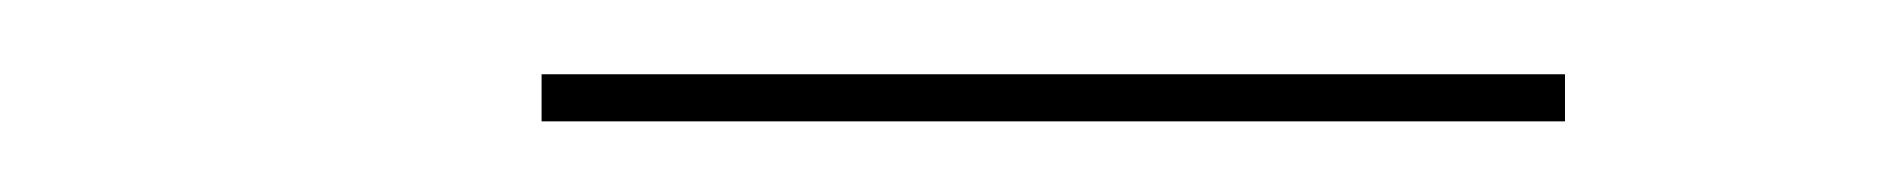

<svg xmlns="http://www.w3.org/2000/svg" viewBox="-20 -502 520 53"><path d="M129.5 -481.5V-468.5H412V-481.5Z"/></svg>

Font: Bodoni* 16pt Medium
Style: Italic
Weight: 500
Italic angle: -13°
Version: Version 2.3